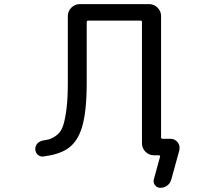

<svg xmlns="http://www.w3.org/2000/svg" viewBox="-20 -775 1040 933"><path d="M762.7 -107.4Q762.7 -100.6 770.5 -100.6H808.6Q830.1 -100.6 843.8 -83Q852.5 -71.3 852.5 -57.6Q852.5 -51.8 851.6 -44.9L812.5 96.7Q807.6 115.2 793 126.5Q778.3 137.7 758.8 137.7Q743.2 137.7 733.4 125Q723.6 112.3 727.5 96.7L757.8 -13.7Q758.8 -15.6 756.8 -18.1Q754.9 -20.5 752.9 -20.5H727.5Q704.1 -20.5 687 -37.6Q669.9 -54.7 669.9 -78.1V-668Q669.9 -674.8 663.1 -674.8H409.2Q401.4 -674.8 401.4 -668V-375Q401.4 -233.4 378.9 -158.2Q356.4 -83 305.7 -50.8Q265.6 -24.4 191.4 -14.6Q175.8 -12.7 164.1 -22.5Q151.4 -34.2 151.4 -50.8Q151.4 -65.4 161.1 -77.1Q171.9 -88.9 187.5 -91.8Q205.1 -94.7 217.8 -97.7Q241.2 -105.5 260.3 -122.1Q279.3 -138.7 288.6 -170.4Q297.9 -202.1 303.7 -251Q309.6 -299.8 309.6 -375V-697.3Q309.6 -720.7 326.7 -737.8Q343.8 -754.9 367.2 -754.9H705.1Q728.5 -754.9 745.6 -737.8Q762.7 -720.7 762.7 -697.3Z"/></svg>

Font: Rounded Mgen+ 1m regular
Style: Regular
Weight: 400
Designer: [Source Han Sans]
Ryoko NISHIZUKA  (kana & ideographs); Paul D. Hunt (Latin, Greek & Cyrillic); Wenlong ZHANG  (bopomofo
Version: Version 1.059.20150602